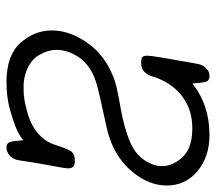

<svg xmlns="http://www.w3.org/2000/svg" viewBox="-57 -602 667 593"><g transform="rotate(90 276.5 -305.5)"><path d="M228 -326Q247 -333 311 -344Q375 -355 419 -374Q463 -393 481 -429Q493 -450 493 -471V-477Q491 -509 463.5 -537.5Q436 -566 376 -566Q312 -566 268 -527Q247 -508 234 -484.5Q221 -461 217 -445.5Q213 -430 203 -419Q193 -408 175 -408H173Q161 -408 156.5 -411.5Q152 -415 152 -428Q152 -444 177 -581Q180 -597 188.5 -606Q197 -615 203 -617Q209 -619 215 -619Q220 -619 223 -618Q226 -617 228.5 -614.5Q231 -612 232 -609.5Q233 -607 234 -601.5Q235 -596 235.5 -592Q236 -588 236.5 -580Q237 -572 238 -566Q304 -619 397 -619Q464 -619 508.5 -582Q553 -545 553 -487Q553 -433 512 -382.5Q471 -332 405 -310Q389 -304 315.5 -288.5Q242 -273 220 -264Q175 -245 154.5 -212Q134 -179 134 -147Q134 -134 138 -120Q142 -106 152 -89.5Q162 -73 184 -60.5Q206 -48 238 -45H260Q288 -45 330.5 -57.5Q373 -70 398 -95Q419 -115 428 -144Q437 -173 445 -188Q453 -203 476 -203H479Q500 -203 500 -183Q500 -175 497 -159.5Q494 -144 487.5 -107.5Q481 -71 475 -30Q472 -12 460.5 -2Q449 8 436 8Q431 8 428 7Q425 6 422.5 3.5Q420 1 419 -1.5Q418 -4 417 -9.5Q416 -15 415.5 -19Q415 -23 414.5 -30.5Q414 -38 413 -44Q406 -38 392 -29.5Q378 -21 331.5 -6.5Q285 8 234 8Q151 8 112.5 -35Q74 -78 74 -133Q74 -188 114 -244Q154 -300 228 -326Z"/></g></svg>

Font: CMU Typewriter Text
Style: LightOblique
Weight: 200
Italic angle: -9.46001°
Version: Version 0.7.0